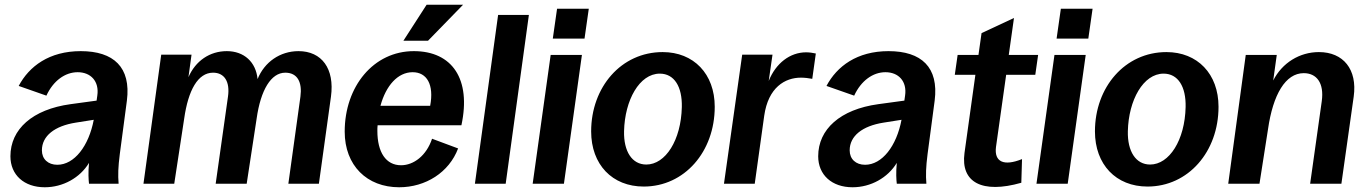

<svg xmlns="http://www.w3.org/2000/svg" viewBox="-20 -776 5773 811"><path d="M169 15C246 15 318 -25 356 -88C352 -46 354 -17 356 0H481C478 -37 479 -70 486 -125L516 -351C534 -492 460 -560 321 -560C188 -560 103 -496 59 -413L176 -372C205 -435 255 -471 308 -471C363 -471 400 -433 391 -372L388 -351L278 -336C117 -314 24 -230 24 -116C24 -37 82 15 169 15ZM157 -141C157 -202 211 -244 300 -258L376 -270C355 -159 294 -80 222 -80C183 -80 157 -104 157 -141Z M586 0H716L758 -275C775 -395 816 -469 880 -469C928 -469 952 -431 943 -368L891 0H1022L1064 -275C1081 -396 1125 -469 1185 -469C1237 -469 1257 -428 1249 -368L1198 0H1327L1378 -368C1394 -486 1339 -560 1241 -560C1163 -560 1097 -514 1068 -442C1061 -514 1011 -560 938 -560C866 -560 806 -519 776 -450L789 -545H661Z M1666 15C1778 15 1877 -48 1915 -149L1805 -190C1781 -118 1727 -78 1674 -78C1610 -78 1574 -133 1574 -223C1574 -231 1574 -238 1575 -247H1929C1971 -442 1890 -560 1728 -560C1558 -560 1436 -411 1436 -220C1436 -77 1530 15 1666 15ZM1684 -604H1788L1936 -756H1782ZM1587 -329C1610 -414 1660 -471 1723 -471C1783 -471 1814 -419 1797 -329Z M1986 0H2116L2214 -713H2084Z M2230 0H2362L2438 -544H2306ZM2315 -613H2449L2467 -739H2333Z M2699 12C2871 12 2999 -135 2999 -325C2999 -464 2910 -556 2779 -556C2604 -556 2477 -408 2477 -221C2477 -81 2566 12 2699 12ZM2710 -81C2650 -81 2614 -136 2616 -222C2619 -353 2681 -465 2767 -465C2828 -465 2862 -410 2860 -324C2857 -184 2791 -81 2710 -81Z M3038 0H3168L3208 -287C3225 -407 3296 -448 3363 -448C3378 -448 3396 -446 3411 -443L3426 -550C3413 -553 3398 -555 3385 -555C3317 -555 3257 -509 3227 -434L3243 -545H3115Z M3581 15C3658 15 3730 -25 3768 -88C3764 -46 3766 -17 3768 0H3893C3890 -37 3891 -70 3898 -125L3928 -351C3946 -492 3872 -560 3733 -560C3600 -560 3515 -496 3471 -413L3588 -372C3617 -435 3667 -471 3720 -471C3775 -471 3812 -433 3803 -372L3800 -351L3690 -336C3529 -314 3436 -230 3436 -116C3436 -37 3494 15 3581 15ZM3569 -141C3569 -202 3623 -244 3712 -258L3788 -270C3767 -159 3706 -80 3634 -80C3595 -80 3569 -104 3569 -141Z M4294 -4 4297 -104C4220 -73 4179 -92 4187 -155L4230 -460H4353L4365 -544H4241L4263 -700L4126 -636L4113 -544H4025L4013 -460H4100L4054 -130C4037 -5 4129 43 4294 -4Z M4358 0H4490L4566 -544H4434ZM4443 -613H4577L4595 -739H4461Z M4827 12C4999 12 5127 -135 5127 -325C5127 -464 5038 -556 4907 -556C4732 -556 4605 -408 4605 -221C4605 -81 4694 12 4827 12ZM4838 -81C4778 -81 4742 -136 4744 -222C4747 -353 4809 -465 4895 -465C4956 -465 4990 -410 4988 -324C4985 -184 4919 -81 4838 -81Z M5168 0H5300L5336 -230C5357 -377 5410 -467 5487 -467C5541 -467 5574 -426 5563 -348L5514 0H5646L5698 -368C5714 -483 5654 -556 5551 -556C5470 -556 5396 -511 5358 -436L5373 -544H5242Z"/></svg>

Font: Ronzino Bold
Style: Italic
Weight: 700
Italic angle: -8°
Designer: Nunzio Mazzaferro
Foundry: Collletttivo
Version: Version 1.000;Glyphs 3.3 (3337)